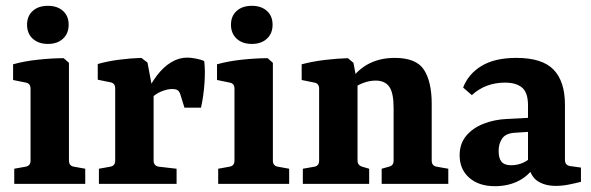

<svg xmlns="http://www.w3.org/2000/svg" viewBox="-20 -632 2031 660"><path d="M217 -80Q217 -62 234 -59L273 -52V0H29V-52L68 -59Q85 -62 85 -80V-327Q85 -345 69 -348L25 -357V-411Q64 -422 112 -427Q160 -432 199 -432L217 -416ZM216 -547Q216 -517 196.5 -499Q177 -481 145 -481Q112 -481 92.5 -499Q73 -517 73 -547Q73 -577 92.5 -594.5Q112 -612 145 -612Q177 -612 196.5 -594.5Q216 -577 216 -547Z M479 -303Q497 -343 519.5 -372.5Q542 -402 568.5 -418Q595 -434 624 -434Q636 -434 654 -430.5Q672 -427 682 -422Q686 -391 683 -347Q680 -303 671 -262H614L601 -304Q597 -318 590.5 -322Q584 -326 571 -326Q555 -326 533 -317Q511 -308 491 -285ZM508 -305V-80Q508 -62 526 -59L587 -52V0H320V-52L359 -59Q376 -62 376 -80V-328Q376 -346 360 -349L316 -358V-412Q351 -422 391.5 -427Q432 -432 466 -433L487 -417Z M918 -80Q918 -62 935 -59L974 -52V0H730V-52L769 -59Q786 -62 786 -80V-327Q786 -345 770 -348L726 -357V-411Q765 -422 813 -427Q861 -432 900 -432L918 -416ZM917 -547Q917 -517 897.5 -499Q878 -481 846 -481Q813 -481 793.5 -499Q774 -517 774 -547Q774 -577 793.5 -594.5Q813 -612 846 -612Q878 -612 897.5 -594.5Q917 -577 917 -547Z M1292 0V-52L1317 -59Q1325 -61 1329 -66Q1333 -71 1333 -80V-261Q1333 -313 1318 -334Q1303 -355 1271 -355Q1250 -355 1227.5 -346.5Q1205 -338 1185 -321L1186 -358Q1213 -396 1251 -414.5Q1289 -433 1337 -433Q1411 -433 1437.5 -392Q1464 -351 1464 -275V-80Q1464 -62 1481 -59L1521 -52V0ZM1021 0V-52L1061 -59Q1077 -62 1077 -80V-327Q1077 -345 1061 -348L1017 -357V-411Q1055 -421 1097 -426Q1139 -431 1176 -432L1195 -416L1209 -341V-80Q1209 -64 1225 -59L1249 -52V0Z M1681 8Q1626 8 1593 -21Q1560 -50 1560 -98Q1560 -138 1582.5 -165Q1605 -192 1642 -206.5Q1679 -221 1721 -223L1816 -228V-180L1755 -176Q1720 -175 1707 -157Q1694 -139 1694 -113Q1694 -88 1704 -76Q1714 -64 1737 -64Q1760 -64 1780 -73.5Q1800 -83 1813 -99L1823 -71Q1804 -33 1767 -12.5Q1730 8 1681 8ZM1572 -331Q1590 -378 1635.5 -405.5Q1681 -433 1755 -433Q1844 -433 1883 -392.5Q1922 -352 1922 -272V-83Q1922 -63 1941 -61L1977 -56V-7Q1962 -3 1937.5 2Q1913 7 1891 7Q1853 7 1828 -9.5Q1803 -26 1795 -69V-270Q1795 -314 1774.5 -331Q1754 -348 1716 -348Q1683 -348 1654.5 -337.5Q1626 -327 1602 -305Z"/></svg>

Font: Yrsa
Style: Bold
Weight: 700
Version: Version 2.004